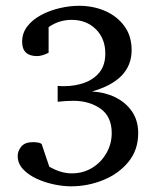

<svg xmlns="http://www.w3.org/2000/svg" viewBox="-20 -658 547 673"><path d="M464.4 -191.4Q464.4 -132.3 430.2 -90.6Q396 -48.8 342 -26.9Q288.1 -4.9 228.5 -4.9Q202.1 -4.9 169.9 -11.5Q137.7 -18.1 108.6 -31.5Q79.6 -44.9 60.8 -64.9Q42 -85 42 -111.3Q42 -128.9 54.7 -144.3Q67.4 -159.7 95.2 -159.7Q118.2 -159.7 126 -153.3L152.8 -73.7Q193.4 -50.3 231 -50.3Q272 -50.3 303.7 -70.1Q335.4 -89.8 353.5 -122.1Q371.6 -154.3 371.6 -191.4Q371.6 -249.5 332.3 -277.1Q293 -304.7 236.8 -304.7Q222.2 -304.7 208.5 -303.7Q194.8 -302.7 182.1 -301.3V-356.9Q188 -356.4 193.8 -356.2Q199.7 -356 205.1 -356Q243.2 -356 276.1 -367.9Q309.1 -379.9 329.1 -405Q349.1 -430.2 349.1 -470.2Q349.1 -522.9 315.9 -555.7Q282.7 -588.4 231 -588.4Q187 -588.4 150.4 -563V-473.1Q127 -461.4 109.9 -461.4Q57.6 -461.4 57.6 -511.7Q57.6 -542.5 76.2 -566.2Q94.7 -589.8 124.8 -605.7Q154.8 -621.6 189.7 -629.6Q224.6 -637.7 256.8 -637.7Q307.1 -637.7 348.9 -619.4Q390.6 -601.1 416 -566.4Q441.4 -531.7 441.4 -482.4Q441.4 -376.5 302.2 -337.4Q346.7 -335 383.3 -317.4Q419.9 -299.8 442.1 -268.1Q464.4 -236.3 464.4 -191.4Z"/></svg>

Font: Annapurna SIL
Style: Regular
Weight: 400
Designer: Peter Martin, Annie Olsen
Foundry: SIL International
Version: Version 2.000